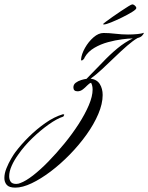

<svg xmlns="http://www.w3.org/2000/svg" viewBox="-300 -493 679 879"><path d="M-230 366Q-258 366 -269 353.5Q-280 341 -280 322Q-280 301 -270.5 277.5Q-261 254 -249 233.5Q-237 213 -230 204Q-203 168 -167.5 133Q-132 98 -92 70Q-52 42 -12 30Q-6 30 -6 33Q-7 34 -8 37Q-9 40 -11 41Q-39 50 -76.5 76.5Q-114 103 -151.5 139Q-189 175 -216 214Q-235 240 -246.5 266Q-258 292 -258 314Q-258 329 -251 339Q-244 349 -226 349Q-216 349 -207 345Q-182 336 -148.5 310Q-115 284 -78 246Q-41 208 -5 164Q31 120 60 75Q89 30 106.5 -11Q124 -52 124 -83Q124 -101 117 -114Q109 -112 99.5 -102Q90 -92 79 -83.5Q68 -75 55 -75Q36 -75 36 -93Q36 -106 46.5 -114Q57 -122 71.5 -126.5Q86 -131 96 -132L168 -206Q203 -243 237.5 -271.5Q272 -300 308 -317Q289 -317 258.5 -313Q228 -309 194.5 -300Q161 -291 132 -274Q103 -257 88 -231Q87 -226 82 -221Q77 -216 74 -216Q71 -216 71 -221Q73 -245 89 -273.5Q105 -302 128 -322Q151 -342 174 -342Q199 -342 228.5 -338.5Q258 -335 286 -335Q309 -335 329 -337Q349 -339 359 -343Q357 -336 350 -329Q343 -322 330 -319Q309 -307 282 -283.5Q255 -260 225.5 -231.5Q196 -203 167.5 -176.5Q139 -150 115 -133Q144 -129 157 -108Q170 -87 170 -58Q170 -18 150 29Q130 76 96 123.5Q62 171 19.5 214.5Q-23 258 -68 292Q-113 326 -155 346Q-197 366 -230 366ZM176 -381Q172 -381 172 -383Q172 -384 184.5 -393.5Q197 -403 215.5 -416Q234 -429 253.5 -442Q273 -455 287.5 -464Q302 -473 306 -473Q311 -473 317.5 -467.5Q324 -462 324 -456Q324 -450 304.5 -438Q285 -426 258.5 -413Q232 -400 208.5 -390.5Q185 -381 176 -381Z"/></svg>

Font: Luxurious Script
Style: Regular
Weight: 400
Designer: Robert E. Leuschke
Foundry: Robert E. Leuschke
Version: Version 1.010; ttfautohint (v1.8.3)